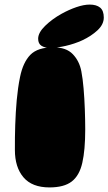

<svg xmlns="http://www.w3.org/2000/svg" viewBox="-20 -806 473 838"><path d="M196 12Q120 12 82.5 -32Q45 -76 45 -151.5Q45 -179 45.2 -206.5Q45.5 -234 46.5 -261.2Q47.5 -288.5 49 -315.5Q50.5 -342.5 53 -369Q55.5 -395.5 59 -420.8Q62.5 -446 67.5 -470Q80.5 -534 112.5 -566.8Q144.5 -599.5 213.5 -599.5Q269 -599.5 297.8 -569.5Q326.5 -539.5 335 -495Q338 -479.5 340.5 -460.5Q343 -441.5 344.8 -420Q346.5 -398.5 348 -375.8Q349.5 -353 350.2 -330Q351 -307 351.5 -284.5Q352 -262 352 -241.5Q352 -151 339.2 -95.2Q326.5 -39.5 293 -13.8Q259.5 12 196 12ZM196.5 -597Q175.5 -597 161 -606.2Q146.5 -615.5 146.5 -637Q146.5 -663.5 177 -693.2Q207.5 -723 249 -746Q280.5 -763.5 313.2 -774.8Q346 -786 371.5 -786Q401 -786 417 -772.8Q433 -759.5 433 -729.5Q433 -699.5 405.8 -674Q378.5 -648.5 339 -630Q305 -614.5 267 -605.8Q229 -597 196.5 -597Z"/></svg>

Font: Gluten Black
Style: Regular
Weight: 900
Designer: Tyler Finck
Foundry: Etcetera Type Company
Version: Version 1.300